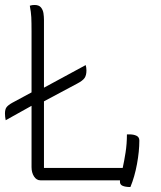

<svg xmlns="http://www.w3.org/2000/svg" viewBox="-27 -726 647 773"><path d="M136 0Q120 0 110 -15.5Q100 -31 100 -53V-300L-4 -242Q-7 -256 -7 -269Q-7 -286 -0.5 -294.5Q6 -303 22 -312L100 -354V-600Q100 -636 99 -656.5Q98 -677 93 -703Q102 -706 112 -706Q130 -706 138 -696Q146 -686 148 -672.5Q150 -659 150 -646V-373L318 -464Q321 -454 321 -442Q321 -423 313.5 -412Q306 -401 283 -389L150 -318V-50H467Q473 -77 478.5 -112Q484 -147 484 -185H494Q511 -185 522.5 -179.5Q534 -174 534 -160Q534 -117 524.5 -65.5Q515 -14 498 27Q478 27 466.5 22Q455 17 456 4Q456 2 456 0Z"/></svg>

Font: Recursive Mn Csl St Lt
Style: Regular
Weight: 300
Monospace: yes
Version: Version 1.079;hotconv 1.0.112;makeotfexe 2.5.65598; ttfautoh